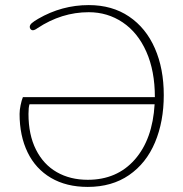

<svg xmlns="http://www.w3.org/2000/svg" viewBox="-20 -725 721 755"><path d="M57 -277Q57 -292 61 -311.5Q65 -331 70 -343H589Q589 -446 555.5 -521.5Q522 -597 462.5 -637Q403 -677 329 -677Q222 -677 127 -614Q116 -606 109 -606Q104 -606 100.5 -610Q97 -614 97 -619Q97 -627 105 -634Q113 -641 130 -651Q223 -705 329 -705Q421 -705 487.5 -660Q554 -615 589 -535Q624 -455 624 -351Q624 -247 589.5 -165Q555 -83 487.5 -36.5Q420 10 325 10Q241 10 180.5 -25.5Q120 -61 88.5 -126Q57 -191 57 -277ZM588 -315H96Q92 -303 92 -277Q92 -195 121.5 -136.5Q151 -78 203.5 -48Q256 -18 325 -18Q440 -18 510 -97.5Q580 -177 588 -315Z"/></svg>

Font: Maitree ExtraLight
Style: Regular
Weight: 275
Designer: CadsonDemak Team
Foundry: CadsonDemak
Version: Version 1.003